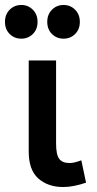

<svg xmlns="http://www.w3.org/2000/svg" viewBox="-44 -738 390 772"><path d="M210.5 14Q149 14 110.2 -20.2Q71.5 -54.5 71.5 -128.5V-495H181.5V-160Q181.5 -116.5 194 -99.5Q206.5 -82.5 235.5 -82.5Q255 -82.5 283 -93.5L302 -3.5Q278.5 4.5 255.2 9.2Q232 14 210.5 14ZM42 -582.5Q14 -582.5 -5 -601.2Q-24 -620 -24 -650Q-24 -680 -5 -699Q14 -718 42 -718Q69 -718 88 -699Q107 -680 107 -650Q107 -620 88 -601.2Q69 -582.5 42 -582.5ZM211.5 -582.5Q184 -582.5 165 -601.2Q146 -620 146 -650Q146 -680 165 -699Q184 -718 211.5 -718Q239 -718 258 -699Q277 -680 277 -650Q277 -620 258 -601.2Q239 -582.5 211.5 -582.5Z"/></svg>

Font: Geologica
Style: Regular
Weight: 400
Designer: Sindre Bremnes, Frode Helland
Foundry: Monokrom Skriftforlag AS
Version: Version 1.010; ttfautohint (v1.8.4.7-5d5b);gftools[0.9.28]